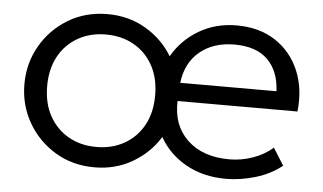

<svg xmlns="http://www.w3.org/2000/svg" viewBox="-42 -564 1081 643"><g transform="rotate(5 498.5 -242.5)"><path d="M295.5 15Q221.5 15 163.2 -20.2Q105 -55.5 71.5 -114Q38 -172.5 38 -242.5Q38 -312.5 71.5 -371Q105 -429.5 163.2 -464.8Q221.5 -500 295.5 -500Q367.5 -500 424.8 -466Q482 -432 514.5 -377.5Q546.5 -433.5 602.8 -466.8Q659 -500 729.5 -500Q806 -500 860 -464.5Q914 -429 939.8 -368Q965.5 -307 957 -230.5H554Q550.5 -149.5 602 -100.2Q653.5 -51 743.5 -51Q783 -51 821.8 -64.5Q860.5 -78 889 -103L925 -45.5Q888 -15.5 837.2 -0.2Q786.5 15 737.5 15Q662 15 603.8 -17.2Q545.5 -49.5 513.5 -106Q480.5 -52 423.5 -18.5Q366.5 15 295.5 15ZM557.5 -292H881Q878 -359.5 839.5 -397.5Q801 -435.5 728 -435.5Q657 -435.5 611.2 -397.5Q565.5 -359.5 557.5 -292ZM296 -53.5Q349 -53.5 390 -76.8Q431 -100 454.2 -142.2Q477.5 -184.5 477.5 -242.5Q477.5 -300.5 454.2 -342.8Q431 -385 390 -408.2Q349 -431.5 296 -431.5Q243 -431.5 202 -408.2Q161 -385 137.8 -342.8Q114.5 -300.5 114.5 -242.5Q114.5 -184.5 138 -142.2Q161.5 -100 202.2 -76.8Q243 -53.5 296 -53.5Z"/></g></svg>

Font: Geologica ExtraLight
Style: Regular
Weight: 200
Designer: Sindre Bremnes, Frode Helland
Foundry: Monokrom Skriftforlag AS
Version: Version 1.010; ttfautohint (v1.8.4.7-5d5b);gftools[0.9.28]